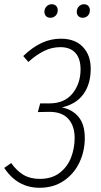

<svg xmlns="http://www.w3.org/2000/svg" viewBox="-24 -877 479 908"><path d="M405 -552Q405 -480 371 -432.5Q337 -385 269 -369Q319 -359 348 -323.5Q377 -288 377 -224Q377 -163 352 -109.5Q327 -56 278.5 -22.5Q230 11 163 11Q58 11 -4 -83L29 -106Q55 -69 87 -50Q119 -31 164 -31Q221 -31 258 -59.5Q295 -88 312 -132Q329 -176 329 -224Q329 -283 298 -316Q267 -349 207 -348L155 -347L166 -388H209Q281 -388 319 -435Q357 -482 357 -549Q357 -600 332.5 -627Q308 -654 261 -654Q221 -654 184.5 -636Q148 -618 110 -584L86 -612Q130 -654 173 -674Q216 -694 264 -694Q331 -694 368 -655Q405 -616 405 -552ZM186 -821Q186 -836 196 -846.5Q206 -857 221 -857Q234 -857 241.5 -849Q249 -841 249 -829Q249 -813 239 -803Q229 -793 214 -793Q201 -793 193.5 -801Q186 -809 186 -821ZM339 -821Q339 -836 349 -846.5Q359 -857 373 -857Q386 -857 393.5 -849Q401 -841 401 -829Q401 -813 391.5 -803Q382 -793 367 -793Q354 -793 346.5 -801Q339 -809 339 -821Z"/></svg>

Font: Fira Sans Extra Condensed ExtraLight
Style: Italic
Weight: 275
Width: 3
Italic angle: -8°
Designer: Carrois Corporate & Edenspiekermann AG
Foundry: Carrois Corporate GbR & Edenspiekermann AG
Version: Version 4.203